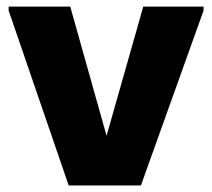

<svg xmlns="http://www.w3.org/2000/svg" viewBox="-20 -567 649 587"><path d="M190 0 6.4 -534.8V-546.8H194.8L324.1 -86.6H287.2L418 -546.8H602.4V-534.8L410.8 0Z"/></svg>

Font: Kufam
Style: Regular
Weight: 400
Designer: Wael Morcos, Artur Schmal
Foundry: Original Type
Version: Version 1.301; ttfautohint (v1.8.3)